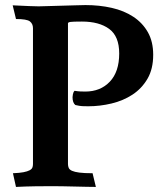

<svg xmlns="http://www.w3.org/2000/svg" viewBox="-20 -734 639 757"><path d="M170 -710Q242 -712 275.5 -713Q309 -714 317 -714Q372 -714 420.5 -703Q469 -692 505.5 -668Q542 -644 563 -607Q584 -570 584 -518Q584 -462 561.5 -423.5Q539 -385 502.5 -361Q466 -337 420 -326Q374 -315 328 -315Q314 -315 304 -315.5Q294 -316 277 -320Q266 -329 266 -351Q266 -354 267.5 -362.5Q269 -371 274 -376Q286 -374 296 -373.5Q306 -373 316 -373Q376 -373 413 -412Q450 -451 450 -523Q450 -591 410.5 -620Q371 -649 303 -649Q267 -649 257.5 -647.5Q248 -646 248 -642V-87Q248 -79 251 -72Q254 -65 264 -60.5Q274 -56 293 -53.5Q312 -51 345 -51L358 3Q343 3 321.5 2.5Q300 2 276.5 1.5Q253 1 230 0.5Q207 0 188 0Q156 0 118.5 0.5Q81 1 43 3L31 -51Q57 -52 72.5 -55Q88 -58 96.5 -62.5Q105 -67 107.5 -73Q110 -79 110 -87V-623Q110 -640 98 -649.5Q86 -659 43 -659L30 -713Q60 -712 96 -710Q132 -708 170 -710Z"/></svg>

Font: Lusitana
Style: Bold
Weight: 700
Designer: Ana Paula Megda
Foundry: Ana Paula Megda
Version: Version 1.000; ttfautohint (v1.1) -l 8 -r 50 -G 200 -x 14 -D